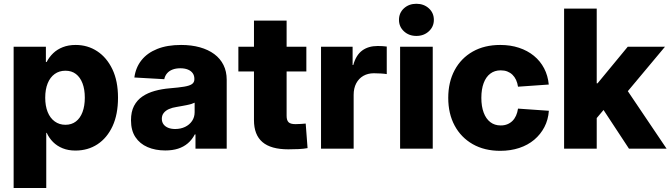

<svg xmlns="http://www.w3.org/2000/svg" viewBox="-20 -772 3481 997"><path d="M50.8 204.1V-529.3H218.3V-450.2H222.2Q235.4 -475.6 256.1 -495.6Q276.9 -515.6 306.2 -527.1Q335.4 -538.6 373 -538.6Q435.1 -538.6 484.6 -506.1Q534.2 -473.6 563.5 -412.6Q592.8 -351.6 592.8 -264.6Q592.8 -178.2 564.5 -116.9Q536.1 -55.7 486.3 -22.9Q436.5 9.8 371.6 9.8Q334.5 9.8 305.4 -2Q276.4 -13.7 255.6 -34.4Q234.9 -55.2 222.7 -82H220.2V204.1ZM319.8 -124Q351.6 -124 374 -141.1Q396.5 -158.2 408.4 -189.9Q420.4 -221.7 420.4 -264.6Q420.4 -308.1 408.4 -339.4Q396.5 -370.6 374.3 -387.7Q352.1 -404.8 319.8 -404.8Q287.6 -404.8 263.9 -387.7Q240.2 -370.6 227.5 -339.1Q214.8 -307.6 214.8 -264.6Q214.8 -222.2 227.5 -190.4Q240.2 -158.7 264.2 -141.4Q288.1 -124 319.8 -124Z M838.4 9.3Q786.6 9.3 746.3 -8.1Q706.1 -25.4 683.1 -60.1Q660.2 -94.7 660.2 -147.5Q660.2 -191.9 676 -222.2Q691.9 -252.4 719.7 -271.2Q747.6 -290 783.9 -300Q820.3 -310.1 861.8 -313.5Q908.2 -317.4 936.3 -322Q964.4 -326.7 976.8 -335.4Q989.3 -344.2 989.3 -360.4V-362.8Q989.3 -379.9 980.5 -392.1Q971.7 -404.3 955.3 -410.9Q939 -417.5 916.5 -417.5Q893.1 -417.5 875.5 -410.6Q857.9 -403.8 847.2 -390.9Q836.4 -377.9 833 -360.8L677.7 -369.6Q684.6 -421.4 714.6 -459.2Q744.6 -497.1 796.4 -517.8Q848.1 -538.6 920.4 -538.6Q974.1 -538.6 1017.8 -526.4Q1061.5 -514.2 1092.8 -491Q1124 -467.8 1140.6 -434.3Q1157.2 -400.9 1157.2 -357.9V0H995.1V-74.2H991.7Q977.1 -46.4 955.3 -27.8Q933.6 -9.3 904.5 0Q875.5 9.3 838.4 9.3ZM889.6 -102.1Q918 -102.1 940.9 -113Q963.9 -124 977.3 -143.8Q990.7 -163.6 990.7 -189.5V-238.8Q983.9 -235.4 973.9 -232.2Q963.9 -229 951.4 -226.6Q939 -224.1 925.5 -221.7Q912.1 -219.2 897.9 -216.8Q874.5 -213.4 857.2 -205.6Q839.8 -197.8 830.1 -185.3Q820.3 -172.9 820.3 -155.3Q820.3 -138.2 829.3 -126.2Q838.4 -114.3 853.8 -108.2Q869.1 -102.1 889.6 -102.1Z M1570.8 -529.3V-400.9H1217.8V-529.3ZM1298.8 -665H1468.3V-170.4Q1468.3 -147.5 1478.3 -137.5Q1488.3 -127.4 1514.2 -127.4Q1524.9 -127.4 1542.2 -128.4Q1559.6 -129.4 1567.4 -130.4L1577.1 -2.9Q1557.1 1 1530.3 2.2Q1503.4 3.4 1477.1 3.4Q1386.7 3.4 1342.8 -34.2Q1298.8 -71.8 1298.8 -147.9Z M1647 0V-529.3H1811V-434.6H1814.5Q1828.6 -485.8 1860.6 -509.5Q1892.6 -533.2 1941.4 -533.2Q1954.1 -533.2 1965.8 -532.5Q1977.5 -531.7 1988.3 -530.3V-387.2Q1977.5 -389.2 1958 -390.4Q1938.5 -391.6 1921.4 -391.6Q1890.6 -391.6 1866.9 -378.2Q1843.3 -364.7 1829.8 -339.4Q1816.4 -314 1816.4 -279.3V0Z M2057.6 0V-529.3H2227.1V0ZM2142.1 -585.4Q2103.5 -585.4 2077.6 -609.4Q2051.8 -633.3 2051.8 -668.9Q2051.8 -705.1 2077.6 -728.8Q2103.5 -752.4 2142.1 -752.4Q2180.7 -752.4 2206.8 -728.8Q2232.9 -705.1 2232.9 -668.9Q2232.9 -633.3 2206.8 -609.4Q2180.7 -585.4 2142.1 -585.4Z M2577.6 11.2Q2495.6 11.2 2434.8 -23.4Q2374 -58.1 2340.8 -119.9Q2307.6 -181.6 2307.6 -263.7Q2307.6 -345.7 2340.8 -407.7Q2374 -469.7 2434.8 -504.2Q2495.6 -538.6 2577.6 -538.6Q2630.9 -538.6 2675 -523.9Q2719.2 -509.3 2752.4 -482.2Q2785.6 -455.1 2805.4 -417.2Q2825.2 -379.4 2829.6 -333L2669.9 -321.8Q2667 -341.3 2659.7 -357.2Q2652.3 -373 2640.9 -384Q2629.4 -395 2614.3 -400.9Q2599.1 -406.7 2580.1 -406.7Q2548.3 -406.7 2525.9 -389.6Q2503.4 -372.6 2491.5 -340.6Q2479.5 -308.6 2479.5 -263.7Q2479.5 -219.7 2491.5 -187.5Q2503.4 -155.3 2525.9 -137.9Q2548.3 -120.6 2580.1 -120.6Q2599.1 -120.6 2614.3 -126.7Q2629.4 -132.8 2640.9 -144Q2652.3 -155.3 2659.7 -171.6Q2667 -188 2669.9 -208L2830.1 -196.8Q2826.7 -149.9 2806.9 -112.1Q2787.1 -74.2 2754.2 -46.4Q2721.2 -18.6 2676.3 -3.7Q2631.3 11.2 2577.6 11.2Z M3061.5 -138.7V-339.4H3083L3239.7 -529.3H3433.1L3205.6 -257.3H3161.6ZM2909.2 0V-727.5H3078.6V0ZM3246.1 0 3101.6 -219.7 3212.9 -338.9 3441.4 0Z"/></svg>

Font: Inter 24pt ExtraBold
Style: Regular
Weight: 800
Designer: Rasmus Andersson
Foundry: rsms
Version: Version 4.001;git-66647c0bb